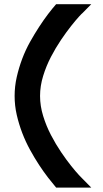

<svg xmlns="http://www.w3.org/2000/svg" viewBox="-20 -772 477 893"><path d="M404.5 -752.5 362.9 -710.4Q361.9 -710.4 347.3 -694.6Q332.7 -678.7 310.9 -651.2Q289.1 -623.8 264.1 -586.9Q239.1 -550 217.1 -507.7Q195 -465.3 180.7 -418.8Q166.3 -372.3 166.3 -325.7Q166.3 -279.2 180.7 -232.7Q195 -186.1 217.1 -143.8Q239.1 -101.5 264.1 -64.6Q289.1 -27.7 310.9 -0.5Q332.7 26.7 347.3 42.3Q361.9 57.9 362.9 58.4L404.5 100.5H241.1Q224.3 80.7 203.7 54.2Q183.2 27.7 161.9 -4.7Q140.6 -37.1 119.8 -75Q99 -112.9 83.4 -153.7Q67.8 -194.6 57.9 -237.6Q48 -280.7 48 -325.7Q48 -370.3 57.9 -413.9Q67.8 -457.4 83.4 -498.8Q99 -540.1 119.8 -577.2Q140.6 -614.4 161.9 -647Q183.2 -679.7 203.7 -706.7Q224.3 -733.7 241.1 -752.5Z"/></svg>

Font: AKL FREE 001
Style: Regular
Weight: 400
Designer: AKL
Foundry: AKL
Version: Version 1.00;August 10, 2024;FontCreator 13.0.0.2630 64-bit